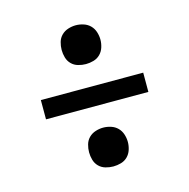

<svg xmlns="http://www.w3.org/2000/svg" viewBox="-82 -677 665 674"><g transform="rotate(-15 250.0 -340.5)"><path d="M250 -456Q236 -456 222 -460Q208 -464 198 -474Q188 -484 184 -498Q180 -512 180 -526Q180 -540 184 -554Q188 -568 198 -578Q208 -588 222 -592.5Q236 -597 250 -597Q264 -597 278 -592.5Q292 -588 302 -578Q312 -568 316.5 -554Q321 -540 321 -526Q321 -512 316.5 -498Q312 -484 302 -474Q292 -464 278 -460Q264 -456 250 -456ZM64 -305V-375H436V-305ZM250 -84Q236 -84 222 -88Q208 -92 198 -102Q188 -112 184 -126Q180 -140 180 -154Q180 -168 184 -182Q188 -196 198 -206Q208 -216 222 -220.5Q236 -225 250 -225Q264 -225 278 -220.5Q292 -216 302 -206Q312 -196 316.5 -182Q321 -168 321 -154Q321 -140 316.5 -126Q312 -112 302 -102Q292 -92 278 -88Q264 -84 250 -84Z"/></g></svg>

Font: Iosevka Curly
Style: Regular
Weight: 400
Monospace: yes
Designer: Belleve Invis
Foundry: Belleve Invis
Version: Version 22.1.2; ttfautohint (v1.8.4)